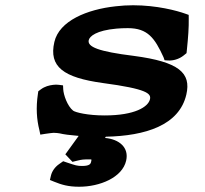

<svg xmlns="http://www.w3.org/2000/svg" viewBox="-20 -510 780 730"><path d="M326.2 106C324.4 113.7 319.4 121 292 121C273.3 121 267 118.8 236.6 108.6L220.2 103L204.2 114.3C188.5 125.4 177.5 141.3 173.6 158L169.8 174.3L186 180.9C213.7 192.2 239.1 200 280.9 200C359.5 200 444.9 165.1 459.6 101C471.2 51.1 433.5 19.2 379.2 14.5L382.4 9.8C532.5 6.7 661.4 -33.3 688.5 -150.6C707.6 -233.1 660.1 -274.8 489 -297.5C354.5 -314.2 311.4 -331.6 317.4 -357.5C320.8 -372.1 346.3 -394.3 422.8 -401.2C436.1 -402.4 450.5 -403 466.1 -403C542.1 -403 568.6 -364.6 601.7 -292.4L605.7 -280.9L618.9 -280C629.1 -279.4 639.1 -280.8 648.4 -283.6C659.7 -286.9 669.9 -292.3 678.5 -299.3L689.2 -308L690.5 -320.2C695.4 -367.6 698.3 -406.4 697.6 -440.1L697.4 -453.4L685.3 -457.7C652.2 -469.7 575.4 -490 486.2 -490C464.2 -490 442 -488.7 420 -486.1C310.8 -474.3 205.2 -430.8 186.7 -350.4C164.8 -255.8 221.7 -215 370.5 -194.4C540.4 -171.8 555.1 -154 550.2 -132.6C543.5 -103.6 492.9 -71.1 377.7 -71.1C313.8 -71.1 267.5 -82.4 258 -89.3C236 -106.8 221.4 -149.6 220.4 -170.6L219.7 -185.4L203.6 -187.5C196.5 -188.5 189.3 -188.3 182 -187.4C167 -185.6 150.3 -181.4 135.4 -170.3L125.6 -163L124.1 -152.6C116.2 -100.3 119.6 -55.2 129.6 -16L133.3 1.9L153.2 -1.3C164.4 -3.1 181.8 -5 183.9 -5C190.2 -5 203.8 -3.8 206.8 -2.9C221.8 0.8 245.5 4 279.1 6.7L228.4 76.8L255.5 105.4L273.6 100.9C291 96.5 297.3 96 319 96C328.9 96 328.8 94.5 326.2 106Z"/></svg>

Font: Linux Libertine Mono O 
Style: Mono Bold Oblique
Weight: 400
Italic angle: -13°
Designer: Philipp H. Poll
Foundry: Philipp H. Poll
Version: Version 5.1.7